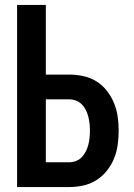

<svg xmlns="http://www.w3.org/2000/svg" viewBox="-20 -755 540 775"><path d="M49 0H259Q287 0 315.5 -6Q344 -12 368.5 -27.5Q393 -43 411 -65.5Q429 -88 440 -114.5Q451 -141 455 -170Q459 -199 459 -227Q459 -256 455 -284.5Q451 -313 440 -339.5Q429 -366 411 -389Q393 -412 368.5 -427Q344 -442 315.5 -448Q287 -454 259 -454H165V-735H49ZM165 -100V-354H259Q273 -354 286.5 -349Q300 -344 310 -334Q320 -324 326.5 -311Q333 -298 336.5 -284Q340 -270 341.5 -256Q343 -242 343 -227Q343 -213 341.5 -198.5Q340 -184 336.5 -170.5Q333 -157 326.5 -144Q320 -131 310 -120.5Q300 -110 286.5 -105Q273 -100 259 -100Z"/></svg>

Font: Iosevka SS09
Style: Bold
Weight: 700
Monospace: yes
Designer: Belleve Invis
Foundry: Belleve Invis
Version: Version 5.2.1; ttfautohint (v1.8.3)